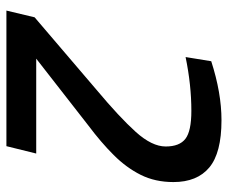

<svg xmlns="http://www.w3.org/2000/svg" viewBox="-76 -635 711 599"><g transform="rotate(90 279.5 -335.5)"><path d="M436 0H13L34 -88L260 -281Q346 -353 391.5 -403.5Q437 -454 437 -497Q437 -540 413 -558.5Q389 -577 326 -577Q245 -577 158 -559L171 -639Q270 -671 355 -671Q457 -671 502.5 -633Q548 -595 548 -521Q548 -464 525.5 -419Q503 -374 463.5 -334.5Q424 -295 372 -256L163 -93H459Z"/></g></svg>

Font: Storia Sans SemiBold
Style: Italic
Weight: 600
Italic angle: -13°
Designer: Campivisivi
Foundry: Accademia di Belle Arti di Urbino and students of MA course of Visual design
Version: Version 60.001;May 25, 2020;FontCreator 12.0.0.2522 64-bit